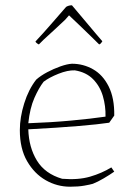

<svg xmlns="http://www.w3.org/2000/svg" viewBox="-20 -699 492 726"><path d="M245 7Q196 7 153 -17.5Q110 -42 82.5 -89.5Q55 -137 55 -207Q55 -255 71.5 -308Q88 -361 117 -398Q134 -413 158.5 -426Q183 -439 208.5 -448Q234 -457 252 -458Q295 -458 332 -437Q369 -416 391 -372Q413 -328 412 -262L393 -235Q354 -229 277 -222.5Q200 -216 87 -210Q89 -142 119.5 -92Q150 -42 215 -23Q276 -18 320.5 -31Q365 -44 401 -66L412 -50Q395 -38 372 -24.5Q349 -11 331 -4Q321 -1 298.5 3Q276 7 245 7ZM87 -233Q172 -236 248 -243Q324 -250 379 -258Q380 -298 369 -335.5Q358 -373 332 -399.5Q306 -426 263 -433Q236 -434 201 -420Q166 -406 145 -390Q127 -367 110 -328.5Q93 -290 87 -233ZM145 -549 127 -531Q124 -532 119.5 -535.5Q115 -539 114 -542Q144 -574 173 -607.5Q202 -641 230 -673Q240 -679 252 -679L343 -571L367 -543Q366 -541 362.5 -536.5Q359 -532 355 -531Q344 -542 323 -562.5Q302 -583 279.5 -604.5Q257 -626 241 -641L227 -625Q207 -606 187.5 -588Q168 -570 145 -549Z"/></svg>

Font: Labrada ExtraLight
Style: Regular
Weight: 200
Designer: Mercedes Jáuregui
Foundry: Omnibus-Type Team
Version: Version 1.000; ttfautohint (v1.8.4.7-5d5b)